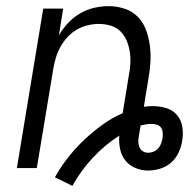

<svg xmlns="http://www.w3.org/2000/svg" viewBox="-20 -548 640 626"><path d="M216 58 159 30Q178 -4 202 -34.5Q226 -65 254 -91.5Q282 -118 313.5 -141Q345 -164 380 -179L400 -302Q404 -321 405 -341Q406 -361 403 -380Q400 -399 392.5 -416.5Q385 -434 372 -446.5Q359 -459 340.5 -464.5Q322 -470 302 -470Q284 -470 265.5 -465.5Q247 -461 230.5 -451.5Q214 -442 200.5 -427.5Q187 -413 177.5 -396Q168 -379 162.5 -361Q157 -343 154 -325L100 0H35L121 -520H186L172 -433Q185 -455 202.5 -473.5Q220 -492 241.5 -504.5Q263 -517 287 -522.5Q311 -528 334 -528Q361 -528 386.5 -519.5Q412 -511 429.5 -493Q447 -475 456 -450.5Q465 -426 468.5 -400Q472 -374 470.5 -346.5Q469 -319 464 -292L449 -200Q456 -201 463.5 -201.5Q471 -202 478 -202Q501 -202 522.5 -195.5Q544 -189 557.5 -172.5Q571 -156 574.5 -134Q578 -112 574 -89Q571 -69 562 -50Q553 -31 537.5 -17.5Q522 -4 502 2Q482 8 463 8Q441 8 421 -0.5Q401 -9 388.5 -25Q376 -41 371.5 -62.5Q367 -84 369 -106Q321 -75 282 -33Q243 9 216 58ZM463 -50Q472 -50 480.5 -53.5Q489 -57 495.5 -64Q502 -71 505 -79.5Q508 -88 510 -97Q511 -106 510.5 -115.5Q510 -125 505 -132Q500 -139 491.5 -141.5Q483 -144 473 -144Q465 -144 456 -142.5Q447 -141 439 -139L438 -136Q437 -128 435.5 -120.5Q434 -113 433 -106Q431 -96 431 -86.5Q431 -77 434.5 -68.5Q438 -60 445.5 -55Q453 -50 463 -50Z"/></svg>

Font: Iosevka SS04 Light Extended
Style: Italic
Weight: 300
Width: 7
Italic angle: -9°
Monospace: yes
Designer: Belleve Invis
Foundry: Belleve Invis
Version: Version 19.0.0; ttfautohint (v1.8.4)